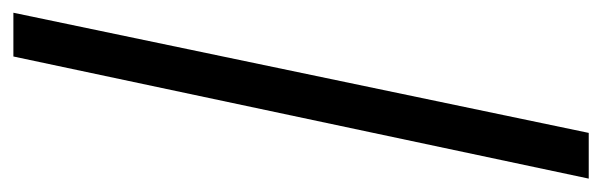

<svg xmlns="http://www.w3.org/2000/svg" viewBox="-334 -466 921 294"><g transform="rotate(-90 127.0 -319.5)"><path d="M0 121H70L254 -760H187Z"/></g></svg>

Font: Noto Serif Bengali Condensed Black
Style: Regular
Weight: 900
Width: 3
Designer: Juan Bruce, Universal Thirst, Indian Type Foundry and the Monotype Design Team.
Foundry: Monotype Imaging Inc.
Version: Version 2.003